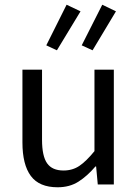

<svg xmlns="http://www.w3.org/2000/svg" viewBox="-20 -781 584 813"><path d="M224 12Q146 12 110.5 -36Q75 -84 75 -178V-486H158V-189Q158 -120 179.5 -89.5Q201 -59 249 -59Q287 -59 316 -78.5Q345 -98 380 -141V-486H462V0H394L387 -76H384Q350 -36 312.5 -12Q275 12 224 12ZM221 -568 176 -589 262 -761 321 -733ZM372 -568 326 -589 413 -761 471 -733Z"/></svg>

Font: Pinyin1712
Style: Regular
Weight: 400
Version: Version 1